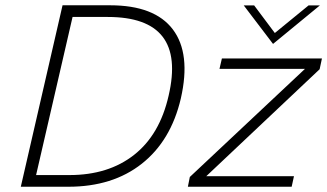

<svg xmlns="http://www.w3.org/2000/svg" viewBox="-20 -710 1244 730"><path d="M398.4 -689.9Q567.9 -689.9 637.2 -598.1Q706.5 -506.3 667.5 -335.4Q629.9 -174.8 519 -87.4Q408.2 0 240.2 0H59.1L217.8 -689.9ZM1196.3 -689.5 1018.1 -543 906.7 -689.5H946.3L1024.9 -584.5L1153.3 -689.5ZM621.1 -346.2Q690.9 -645.5 389.6 -645.5H255.9L117.2 -44.4H244.1Q392.1 -44.4 489.7 -121.1Q587.4 -197.8 621.1 -346.2ZM1204.1 -487.8 1195.3 -446.8 764.2 -40H1097.7L1088.9 0H694.3L701.7 -37.1L1139.6 -448.2H814.5L823.7 -487.8Z"/></svg>

Font: HK Grotesk Light Legacy Italic
Style: Regular
Weight: 300
Italic angle: -13°
Designer: Alfredo Marco Pradil
Foundry: Hanken Design Co.
Version: Version 2.022;PS 002.022;hotconv 1.0.88;makeotf.lib2.5.64775